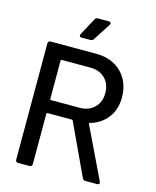

<svg xmlns="http://www.w3.org/2000/svg" viewBox="-130 -983 872 1071"><g transform="rotate(15 306.5 -447.0)"><path d="M450 -11 312 -307Q310 -311 306 -311H165Q160 -311 160 -306V-15Q160 -8 156 -4Q152 0 145 0H79Q72 0 68 -4Q64 -8 64 -15V-686Q64 -693 68 -697Q72 -701 79 -701H343Q403 -701 448.5 -676Q494 -651 519 -606Q544 -561 544 -502Q544 -433 507 -384.5Q470 -336 407 -319Q403 -317 404 -313L546 -18L548 -10Q548 0 535 0H467Q455 0 450 -11ZM160 -613V-391Q160 -386 165 -386H331Q383 -386 415.5 -418Q448 -450 448 -501Q448 -554 416 -586Q384 -618 331 -618H165Q160 -618 160 -613ZM228 -777 230 -785 283 -883Q288 -894 301 -894H363Q369 -894 372.5 -891.5Q376 -889 376 -885Q376 -881 373 -876L309 -777Q303 -767 291 -767H240Q228 -767 228 -777Z"/></g></svg>

Font: Barlow_Medium_SS
Style: Regular
Weight: 500
Designer: Jeremy Tribby
Foundry: Jeremy Tribby
Version: Version 1.101 August 23, 2024